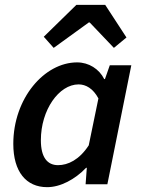

<svg xmlns="http://www.w3.org/2000/svg" viewBox="-20 -762 585 794"><path d="M175 12C230 12 290 -20 336 -68H339L334 0H424L523 -492H434L414 -435H411C390 -477 347 -504 299 -504C163 -504 35 -355 35 -167C35 -52 88 12 175 12ZM220 -79C176 -79 149 -111 149 -182C149 -308 224 -413 305 -413C335 -413 365 -396 387 -355L347 -161C308 -101 261 -79 220 -79ZM202 -564 347 -669H351L451 -564L503 -607L415 -742H296L161 -610Z"/></svg>

Font: Source Sans Pro Semibold
Style: Italic
Weight: 600
Italic angle: -11°
Designer: Paul D. Hunt
Foundry: Adobe Systems Incorporated
Version: Version 3.006;hotconv 1.0.111;makeotfexe 2.5.65597